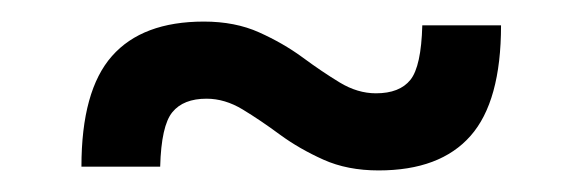

<svg xmlns="http://www.w3.org/2000/svg" viewBox="-20 -307 540 178"><path d="M55.5 -152.5Q55.5 -223 83.8 -255Q112 -287 169 -287Q198 -287 220.2 -277Q242.5 -267 260.5 -253.8Q278.5 -240.5 295 -230.5Q311.5 -220.5 328.5 -220.5Q350.5 -220.5 360.5 -233Q370.5 -245.5 371.5 -283.5H444.5Q444.5 -213 416.2 -181Q388 -149 331 -149Q302 -149 279.8 -159Q257.5 -169 239.5 -182.2Q221.5 -195.5 205 -205.5Q188.5 -215.5 171.5 -215.5Q150 -215.5 139.8 -203Q129.5 -190.5 128.5 -152.5Z"/></svg>

Font: Newsreader Text ExtraBold
Style: Regular
Weight: 800
Designer: Hugues Gentile
Foundry: Production Type
Version: Version 1.001